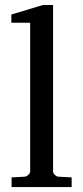

<svg xmlns="http://www.w3.org/2000/svg" viewBox="-20 -757 337 777"><path d="M270 0H26.9V-39.1L80.1 -42Q86.9 -42.5 94.5 -49.3Q102.1 -56.2 102.1 -63V-665H25.9V-698.2L153.8 -736.8H194.8V-63Q194.8 -56.2 201.9 -49.3Q209 -42.5 215.8 -42L270 -39.1Z"/></svg>

Font: Ezra SIL
Style: Regular
Weight: 400
Designer: Development by SIL's NRSI team. OpenType tables by Ralph Hancock ( hancock@dircon.co.uk )
Foundry: SIL International, Version 2.51: 2007
Version: Version 2.51, 2007